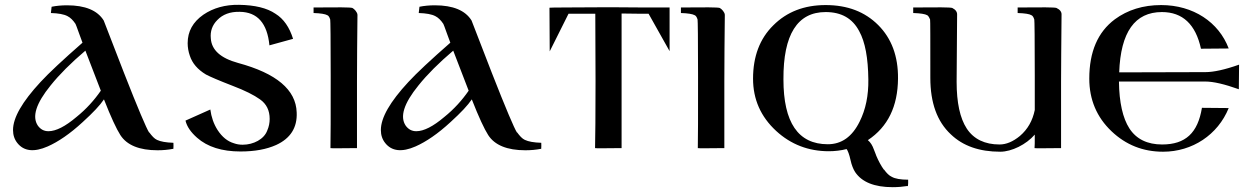

<svg xmlns="http://www.w3.org/2000/svg" viewBox="-20 -615 5162 796"><path d="M699 -23C668 -24 646 -28 631 -35C620 -40 610 -51 599 -66H598C587 -83 552 -165 494 -313L410 -530C384 -572 333 -593 258 -593C235 -593 214 -591 194 -587L191 -561C222 -560 245 -556 260 -548C272 -542 283 -531 293 -516C294 -515 299 -501 308 -476C317 -451 322 -438 322 -438C241 -367 183 -313 148 -275C72 -193 34 -127 34 -76C34 -55 40 -37 52 -22C79 12 121 17 178 -8C221 -27 270 -60 323 -109C366 -148 395 -179 411 -203C440 -129 463 -80 479 -55C506 -13 558 8 633 8C656 8 677 6 698 2C698 9 700 -3 699 -23ZM398 -239C371 -200 338 -163 297 -130C251 -91 212 -71 181 -71C162 -71 148 -79 137 -94C112 -131 129 -186 190 -261C226 -306 274 -354 334 -405Z M1058 -203C1085 -184 1098 -157 1098 -122C1098 -106 1095 -90 1088 -74C1075 -38 1031 -15 986 -15C973 -15 961 -17 950 -21C923 -29 901 -47 882 -76C866 -101 856 -130 852 -161L749 -115C755 -90 771 -67 797 -44C840 -6 900 13 977 13C1036 13 1085 4 1125 -14C1184 -41 1213 -86 1210 -149C1207 -243 1126 -311 967 -354C894 -374 857 -408 854 -456C851 -485 860 -511 881 -532C903 -555 934 -567 974 -566C1047 -565 1088 -519 1097 -427L1195 -454C1180 -502 1156 -537 1122 -558C1087 -582 1036 -594 971 -595C914 -596 864 -582 823 -554C780 -524 758 -485 758 -436C758 -419 761 -401 767 -384C777 -353 799 -327 834 -306C851 -297 888 -281 945 -259C995 -240 1033 -221 1058 -203Z M1462 -553C1462 -564 1449 -578 1441 -582C1433 -585 1379 -585 1280 -584C1280 -569 1280 -561 1280 -561C1309 -560 1328 -557 1337 -552C1342 -550 1346 -544 1349 -534C1350 -531 1351 -453 1351 -300C1351 -133 1351 -33 1350 -1C1350 0 1387 0 1460 -1V-277C1460 -366 1461 -458 1462 -554V-553Z M2224 -23C2193 -24 2171 -28 2156 -35C2145 -40 2135 -51 2124 -66H2123C2112 -83 2077 -165 2019 -313L1935 -530C1909 -572 1858 -593 1783 -593C1760 -593 1739 -591 1719 -587L1716 -561C1747 -560 1770 -556 1785 -548C1797 -542 1808 -531 1818 -516C1819 -515 1824 -501 1833 -476C1842 -451 1847 -438 1847 -438C1766 -367 1708 -313 1673 -275C1597 -193 1559 -127 1559 -76C1559 -55 1565 -37 1577 -22C1604 12 1646 17 1703 -8C1746 -27 1795 -60 1848 -109C1891 -148 1920 -179 1936 -203C1965 -129 1988 -80 2004 -55C2031 -13 2083 8 2158 8C2181 8 2202 6 2223 2C2223 9 2225 -3 2224 -23ZM1923 -239C1896 -200 1863 -163 1822 -130C1776 -91 1737 -71 1706 -71C1687 -71 1673 -79 1662 -94C1637 -131 1654 -186 1715 -261C1751 -306 1799 -354 1859 -405Z M2756 -584C2673 -584 2590 -584 2507 -585C2341 -584 2258 -584 2258 -583L2259 -402L2337 -558H2448L2449 -279C2449 -137 2448 -44 2447 -1C2447 0 2484 0 2557 -1V-559C2612 -558 2649 -558 2669 -558L2756 -403Z M2985 -553C2985 -564 2972 -578 2964 -582C2956 -585 2902 -585 2803 -584C2803 -569 2803 -561 2803 -561C2832 -560 2851 -557 2860 -552C2865 -550 2869 -544 2872 -534C2873 -531 2874 -453 2874 -300C2874 -133 2874 -33 2873 -1C2873 0 2910 0 2983 -1V-277C2983 -366 2984 -458 2985 -554V-553Z M3580 -286C3581 -219 3569 -161 3544 -111C3513 -48 3469 -17 3412 -17C3289 -17 3228 -107 3228 -286C3227 -472 3286 -565 3403 -565C3468 -565 3514 -539 3542 -486C3567 -441 3579 -374 3580 -286ZM3578 -34C3661 -89 3702 -174 3703 -289C3704 -382 3676 -456 3621 -511C3566 -566 3494 -594 3403 -594C3314 -594 3242 -566 3186 -510C3130 -455 3102 -381 3102 -289C3102 -203 3134 -131 3198 -72C3259 -16 3332 12 3416 12C3441 12 3466 9 3490 3C3495 10 3501 25 3506 48C3511 71 3518 87 3525 98C3553 140 3605 161 3681 161C3703 161 3724 159 3743 156C3743 163 3746 151 3745 130C3714 130 3691 126 3677 118C3666 113 3656 103 3645 88H3644C3632 71 3622 52 3613 31C3613 31 3610 22 3603 5C3597 -12 3589 -25 3578 -34Z M4381 -553C4382 -565 4375 -575 4360 -582C4353 -585 4299 -585 4199 -584C4199 -569 4199 -561 4199 -561C4229 -560 4248 -557 4256 -552C4261 -550 4265 -544 4268 -534C4269 -531 4270 -453 4270 -300V-159C4261 -115 4241 -79 4208 -51C4180 -28 4152 -16 4124 -16C4063 -16 4017 -38 3988 -82C3960 -125 3946 -189 3946 -276C3946 -331 3947 -424 3948 -553C3949 -565 3942 -575 3928 -582C3920 -585 3866 -585 3766 -584C3766 -569 3766 -561 3766 -561C3796 -560 3815 -557 3824 -552C3828 -550 3832 -544 3836 -534C3837 -531 3837 -451 3837 -292C3837 -189 3865 -111 3922 -58C3972 -10 4040 14 4127 14C4174 14 4235 -16 4270 -57C4270 -26 4270 -7 4269 -1C4269 0 4306 0 4379 -1V-277C4379 -340 4380 -432 4381 -553Z M5117 -347C5058 -326 5011 -316 4978 -316L4620 -315C4626 -482 4685 -565 4797 -565C4883 -565 4937 -514 4959 -413L5074 -414C5033 -523 4927 -594 4794 -594C4719 -594 4655 -574 4602 -535C4531 -482 4496 -400 4496 -289C4496 -202 4527 -129 4588 -71C4648 -14 4719 14 4802 14C4923 14 5029 -56 5074 -167L4963 -168C4946 -64 4895 -16 4798 -16C4737 -16 4691 -38 4662 -83C4635 -125 4620 -190 4619 -277H4977C5011 -277 5057 -266 5116 -245L5117 -347Z"/></svg>

Font: GFS Nicefore
Style: Regular
Weight: 400
Designer: George Matthiopoulos
Foundry: George Matthiopoulos
Version: Version 1.0